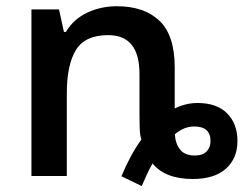

<svg xmlns="http://www.w3.org/2000/svg" viewBox="-20 -571 796 623"><path d="M439.9 32.7 374 1Q388.7 -34.2 405 -64.5Q421.4 -94.7 438.5 -117.7Q434.1 -133.3 433.3 -154.3Q432.6 -175.3 432.6 -198.2V-331.1Q432.6 -457 331.1 -457Q255.4 -457 226.1 -408.4Q196.8 -359.9 196.8 -268.6V0H82V-540.5H171.4L187.5 -467.3H193.8Q218.8 -509.3 263.2 -530Q307.6 -550.8 358.9 -550.8Q447.8 -550.8 497.3 -503.7Q546.9 -456.5 546.9 -352.5V-218.8Q561.5 -226.6 580.8 -231.7Q600.1 -236.8 621.1 -236.8Q683.6 -236.8 717 -203.1Q750.5 -169.4 750.5 -113.8Q750.5 -57.1 713.1 -23.7Q675.8 9.8 605.5 9.8Q516.1 9.8 475.1 -40.5Q465.8 -24.9 457.5 -6.8Q449.2 11.2 439.9 32.7ZM611.8 -66.4Q637.7 -66.4 650.4 -79.6Q663.1 -92.8 663.1 -113.3Q663.1 -160.6 610.4 -160.6Q576.7 -160.6 547.4 -135.3Q549.3 -104 564.7 -85.2Q580.1 -66.4 611.8 -66.4Z"/></svg>

Font: Open Sans SemiBold
Style: Regular
Weight: 600
Designer: Monotype Design Team
Foundry: Monotype Imaging Inc.
Version: Version 3.003; ttfautohint (v1.8.4)